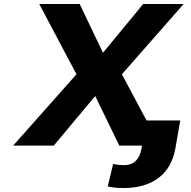

<svg xmlns="http://www.w3.org/2000/svg" viewBox="-20 -731 959 964"><path d="M497 -466 380 -711H177L364 -358L46 0H250L458 -249L579 0H783L592 -358L902 -711H699ZM605 98C583 98 564 96 548 92L521 205C547 211 569 213 602 213C748 213 838 140 860 17L885 -126H715L690 17C682 63 656 98 605 98Z"/></svg>

Font: Asimov
Style: XWidIt
Weight: 500
Designer: Google
Version: Version 2.000980; 2014